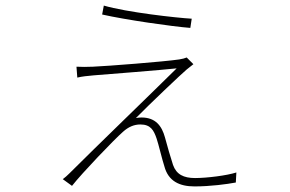

<svg xmlns="http://www.w3.org/2000/svg" viewBox="-20 -640 1040 688"><path d="M673 -410 649 -434C642 -431 634 -429 622 -427C568 -419 363 -403 313 -401C292 -400 270 -400 254 -401L257 -362C274 -366 293 -368 316 -370C367 -374 557 -389 613 -395C521 -304 322 -112 229 -19C220 -10 213 -4 205 2L238 26C274 -20 389 -140 421 -168C440 -185 460 -194 483 -194C520 -194 531 -173 541 -144C548 -124 561 -68 569 -44C583 9 623 28 677 28C734 28 793 20 825 14L827 -22C793 -11 721 -2 679 -2C638 -2 612 -15 600 -49C593 -70 578 -121 571 -148C560 -188 538 -219 487 -219C480 -219 472 -218 467 -217C514 -265 633 -378 649 -391ZM346 -588C430 -569 597 -545 662 -540L667 -573C613 -576 434 -596 352 -620Z"/></svg>

Font: Noto Sans T Chinese Thin
Style: Regular
Weight: 100
Designer: Ryoko NISHIZUKA (kana & ideographs); Paul D. Hunt (Latin, Greek & Cyrillic); Wenlong ZHANG (bopomofo); Sandoll Communica
Foundry: Adobe Systems Incorporated
Version: Version 1.000;PS 1;hotconv 1.0.78;makeotf.lib2.5.61930